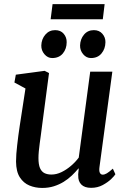

<svg xmlns="http://www.w3.org/2000/svg" viewBox="-20 -916 632 946"><path d="M188 10Q154 10 125 -2Q96 -14 77.8 -42.2Q59.5 -70.5 59 -120Q59 -137.5 60.5 -158.2Q62 -179 64.8 -202Q67.5 -225 70.5 -248.8Q73.5 -272.5 77 -294.5L105.5 -480L51 -509.5L58 -548L200 -567L221.5 -556L186.5 -290.5Q184 -269 181 -248.2Q178 -227.5 175.5 -208Q173 -188.5 171.2 -170.5Q169.5 -152.5 169.5 -137Q169.5 -105 177.2 -87.5Q185 -70 199.2 -63Q213.5 -56 233.5 -56Q258.5 -56 283.5 -68.2Q308.5 -80.5 330.5 -99.5Q352.5 -118.5 368 -139.5L424.5 -563H533.5L470 -92Q467.5 -73 472.2 -64.2Q477 -55.5 486 -55.5Q495.5 -55.5 506.5 -62Q517.5 -68.5 536 -85L548.5 -57.5Q544.5 -50 528 -34Q511.5 -18 486 -4.2Q460.5 9.5 429 9.5Q396.5 9.5 380.5 -7Q364.5 -23.5 365.5 -51Q365 -53 365.2 -56.8Q365.5 -60.5 366 -65.5Q366.5 -70.5 367 -75.5Q367.5 -80.5 368 -85L366.5 -86Q352 -68.5 334 -51.2Q316 -34 293.8 -20.2Q271.5 -6.5 245.2 1.8Q219 10 188 10ZM237 -630Q215 -630 199 -648.8Q183 -667.5 183.5 -692Q184.5 -723.5 203.5 -745.5Q222.5 -767.5 251.5 -767.5Q279 -767.5 294 -749.5Q309 -731.5 308.5 -708Q308.5 -675.5 289.8 -652.8Q271 -630 237 -630ZM428 -630Q405.5 -630 389.8 -648.8Q374 -667.5 374.5 -692Q375.5 -723.5 394 -745.5Q412.5 -767.5 442.5 -767.5Q469 -767.5 484.5 -749.5Q500 -731.5 499.5 -708Q499 -675.5 480.2 -652.8Q461.5 -630 428 -630ZM239 -895.5H495.5L486.5 -821H229.5Z"/></svg>

Font: Merriweather Medium
Style: Italic
Weight: 500
Italic angle: -7.8°
Version: Version 2.101